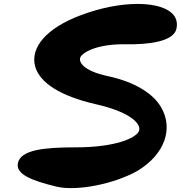

<svg xmlns="http://www.w3.org/2000/svg" viewBox="-20 -896 919 976"><path d="M159 -557C183 -475 286 -408 464 -367C659 -323 702 -258 685 -227C668 -194 567 -147 365 -147C207 -147 85 -135 71 -67C59 -10 141 22 268 53C372 77 561 39 678 -27C822 -114 859 -244 801 -347C761 -420 665 -480 528 -509C398 -537 378 -584 389 -606C403 -632 478 -674 624 -671C732 -669 863 -684 877 -750C896 -839 797 -876 679 -876C594 -876 492 -857 389 -818C216 -753 132 -654 159 -557Z"/></svg>

Font: Venom Sans
Style: BdObl
Weight: 700
Version: Version 1.001